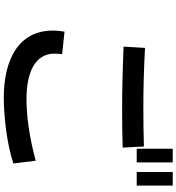

<svg xmlns="http://www.w3.org/2000/svg" viewBox="22 -928 955 1040"><g transform="rotate(90 500.0 -407.5)"><path d="M239 -715 232 -599C347 -594 466 -591 570 -591C636 -591 724 -592 779 -594L773 -709C715 -707 628 -706 558 -706C459 -706 348 -709 239 -715ZM145 -217C145 -26 308 50 509 50C605 50 758 34 865 -2L850 -123C717 -87 606 -73 515 -73C373 -73 270 -119 270 -224C270 -238 271 -252 273 -266L151 -279C147 -258 145 -237 145 -217ZM785 -670H859V-865H785ZM911 -670H985V-865H911Z"/></g></svg>

Font: KT Kiyosuna Sans Bold
Style: Regular
Weight: 700
Designer: [Zen Kaku Gothic] Yoshimichi Ohira
Version: Version 1.010;Glyphs 3.1.2 (3151)